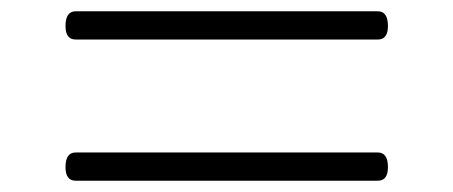

<svg xmlns="http://www.w3.org/2000/svg" viewBox="-20 -608 803 340"><path d="M114 -538Q105 -538 100.5 -544Q96 -550 96 -562Q96 -588 114 -588H649Q658 -588 662.5 -581.5Q667 -575 667 -562Q667 -538 649 -538ZM114 -288Q105 -288 100.5 -294Q96 -300 96 -312Q96 -338 114 -338H649Q658 -338 662.5 -331.5Q667 -325 667 -312Q667 -288 649 -288Z"/></svg>

Font: Playwrite FR Moderne ExtraLight
Style: Regular
Weight: 250
Version: Version 1.002